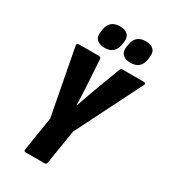

<svg xmlns="http://www.w3.org/2000/svg" viewBox="-206 -949 920 1046"><g transform="rotate(30 253.5 -426.0)"><path d="M132 0Q117 0 120 -14L154 -226L75 -641Q73 -655 88 -655H213Q226 -655 227 -641L237 -479Q239 -450 240 -420.5Q241 -391 242 -362H244Q254 -391 264 -420Q274 -449 285 -478L346 -641Q351 -655 361 -655H496Q502 -655 505.5 -651.5Q509 -648 505 -641L297 -227L263 -14Q261 0 249 0ZM379 -708Q348 -708 331 -724Q314 -740 318 -771L321 -788Q331 -852 395 -852Q428 -852 444.5 -835.5Q461 -819 456 -788L454 -771Q444 -708 379 -708ZM217 -708Q186 -708 168.5 -724Q151 -740 156 -771L158 -788Q168 -852 233 -852Q265 -852 282 -835.5Q299 -819 294 -788L291 -771Q281 -708 217 -708Z"/></g></svg>

Font: Sofia Sans Extra Condensed Black
Style: Italic
Weight: 900
Italic angle: -9°
Version: Version 4.100